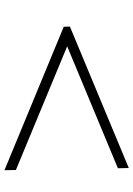

<svg xmlns="http://www.w3.org/2000/svg" viewBox="110 -806 592 852"><g transform="rotate(-90 406.0 -380.0)"><path d="M713.9 -365.7 86.4 -104.5 85.4 -152.8 626.5 -377.9 77.6 -605.5 76.7 -656.2 713.4 -393.1Z"/></g></svg>

Font: Arian Grqi
Style: Regular
Weight: 400
Designer: Ruben Hakobyan (Tarumian)
Foundry: Ruben Hakobyan (Tarumian)
Version: Version 1.003